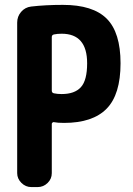

<svg xmlns="http://www.w3.org/2000/svg" viewBox="-20 -760 540 780"><path d="M230.5 -377.9Q283.2 -377.9 308.6 -405.8Q334 -433.6 334 -502.9Q334 -623 230.5 -623Q212.9 -623 199.2 -620.1Q190.4 -618.2 190.4 -609.4V-391.6Q190.4 -382.8 199.2 -380.9Q212.9 -377.9 230.5 -377.9ZM235.4 -740.2Q357.4 -740.2 413.6 -684.1Q469.7 -627.9 469.7 -502.9Q469.7 -376 413.1 -318.4Q356.4 -260.7 240.2 -260.7Q213.9 -260.7 199.2 -263.7Q196.3 -264.6 193.4 -262.2Q190.4 -259.8 190.4 -256.8V-56.6Q190.4 -33.2 173.3 -16.6Q156.2 0 132.8 0H107.4Q84 0 66.9 -17.1Q49.8 -34.2 49.8 -56.6V-668Q49.8 -693.4 65.9 -711.9Q82 -730.5 106.4 -733.4Q165 -740.2 235.4 -740.2Z"/></svg>

Font: Rounded Mgen+ 1m bold
Style: Bold
Weight: 700
Designer: [Source Han Sans]
Ryoko NISHIZUKA  (kana & ideographs); Paul D. Hunt (Latin, Greek & Cyrillic); Wenlong ZHANG  (bopomofo
Version: Version 1.059.20150602